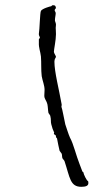

<svg xmlns="http://www.w3.org/2000/svg" viewBox="-20 -658 391 741"><path d="M320 41C315 41 302 13 302 8C301 4 299 6 298 4C295 -3 293 -10 287 -25C274 -57 264 -102 250 -127C244 -140 236 -167 232 -178C229 -190 220 -241 217 -246C217 -248 218 -250 218 -252V-255C208 -312 190 -380 190 -420C190 -432 196 -435 196 -439C196 -442 188 -453 188 -458C188 -467 196 -503 196 -526C196 -539 195 -545 195 -550C195 -554 196 -558 196 -563C196 -569 192 -576 192 -579C192 -590 195 -599 195 -607C195 -612 191 -615 191 -618C191 -622 195 -626 196 -626C195 -634 194 -638 184 -638C181 -638 178 -634 178 -634C175 -634 143 -625 138 -616C134 -609 133 -542 130 -528C130 -527 130 -526 130 -525C130 -521 133 -517 134 -514C134 -510 131 -509 130 -506C130 -502 130 -498 130 -494C129 -473 136 -459 138 -440C140 -415 138 -389 141 -364C144 -346 152 -329 152 -311C152 -303 151 -296 151 -289C151 -275 159 -272 163 -255C165 -246 165 -232 167 -222C167 -221 174 -213 174 -211C178 -196 175 -188 178 -178C182 -162 184 -158 188 -149C189 -149 189 -148 189 -147C189 -146 188 -144 188 -142C188 -137 196 -140 196 -131C196 -127 199 -125 200 -124C204 -105 206 -91 210 -76C211 -74 217 -67 218 -65C220 -60 219 -52 221 -47C222 -45 228 -39 229 -36C250 27 250 63 294 63C311 63 321 59 321 49C321 46 321 44 320 41Z"/></svg>

Font: Jim Nightshade
Style: Regular
Weight: 400
Designer: Astigmatic (AOETI)
Foundry: Astigmatic (AOETI)
Version: Version 1.000